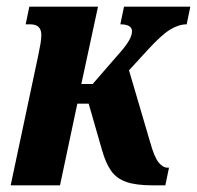

<svg xmlns="http://www.w3.org/2000/svg" viewBox="-20 -556 591 576"><path d="M12 0 95 -391Q99 -410 101.5 -425Q104 -440 104 -451Q104 -483 71 -483H57L68 -536H274L224 -304H258L344 -403Q376 -440 376 -462Q376 -483 341 -483L352 -536H551L540 -483Q516 -483 490 -467Q464 -451 422 -405L367 -345L430 -131Q443 -84 456 -68.5Q469 -53 482 -53H487L476 0H438Q387 0 358 -10.5Q329 -21 313 -44Q297 -67 286 -106L246 -245H212L160 0Z"/></svg>

Font: Noto Serif ExtraCondensed ExtraBold
Style: Italic
Weight: 800
Width: 2
Italic angle: -12°
Designer: Monotype Design Team
Foundry: Monotype Imaging Inc.
Version: Version 2.013